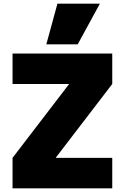

<svg xmlns="http://www.w3.org/2000/svg" viewBox="-20 -1020 676 1040"><path d="M48 0V-165L353 -563V-565H48V-730H588V-565L283 -167V-165H588V0ZM401 -780H231L291 -1000H521Z"/></svg>

Font: M PLUS 1 Black
Style: Regular
Weight: 900
Designer: Coji Morishita
Foundry: UNDERFOREST DESIGN
Version: Version 1.001